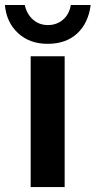

<svg xmlns="http://www.w3.org/2000/svg" viewBox="-53 -755 386 775"><path d="M208 0H70.8V-527.8H208ZM139.2 -578.1Q65.9 -578.1 19.3 -621.8Q-27.3 -665.5 -33.2 -734.9H46.9Q55.2 -697.8 80.3 -675.8Q105.5 -653.8 140.1 -653.8Q175.8 -653.8 201.2 -675.5Q226.6 -697.3 232.9 -734.9H313Q303.7 -661.6 258.5 -619.9Q213.4 -578.1 139.2 -578.1Z"/></svg>

Font: Libra Sans Modern
Style: Bold
Weight: 700
Foundry: Stefan Peev, Context Ltd
Version: Version 1.000